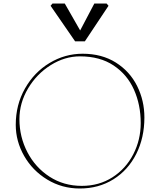

<svg xmlns="http://www.w3.org/2000/svg" viewBox="-20 -1067 915 1097"><path d="M784 -364Q784 -468 745.5 -554.5Q707 -641 629 -693Q551 -745 437 -745Q350 -745 270 -695Q190 -645 140.5 -562Q91 -479 91 -386Q91 -285 136.5 -197.5Q182 -110 263 -57.5Q344 -5 447 -5Q546 -5 622.5 -54Q699 -103 741.5 -185.5Q784 -268 784 -364ZM70 -354Q70 -468 122.5 -561Q175 -654 263 -707Q351 -760 452 -760Q562 -760 642 -709.5Q722 -659 763.5 -575.5Q805 -492 805 -396Q805 -280 758.5 -187.5Q712 -95 628 -42.5Q544 10 436 10Q334 10 250 -41Q166 -92 118 -176Q70 -260 70 -354ZM269 -1034 280 -1047H350L438 -893L519 -1047H589L600 -1034L465 -831H409Z"/></svg>

Font: TMT Limkin
Style: Regular
Weight: 400
Designer: Gabriel Drozdov
Version: Version 1.000;Glyphs 3.1.2 (3151)